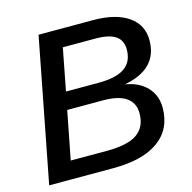

<svg xmlns="http://www.w3.org/2000/svg" viewBox="-102 -790 890 891"><g transform="rotate(-15 343.0 -344.0)"><path d="M628.4 -212.9Q628.4 -109.4 552.2 -54.7Q476.1 0 335 0H26.4L159.7 -688H420.9Q529.8 -688 590.1 -646.5Q650.4 -605 650.4 -530.3Q650.4 -392.1 487.3 -361.8Q554.2 -350.6 591.3 -310.8Q628.4 -271 628.4 -212.9ZM214.4 -400.4H369.6Q456.1 -400.4 496.8 -429Q537.6 -457.5 537.6 -516.6Q537.6 -560.1 506.6 -581.3Q475.6 -602.5 410.2 -602.5H253.4ZM152.8 -85.4H326.2Q428.2 -85.4 473.1 -117.7Q518.1 -149.9 518.1 -214.8Q518.1 -264.6 481.2 -290.5Q444.3 -316.4 370.6 -316.4H197.8Z"/></g></svg>

Font: Arimo Medium
Style: Italic
Weight: 500
Italic angle: -12°
Designer: Steve Matteson
Foundry: Monotype Imaging Inc.
Version: Version 1.33